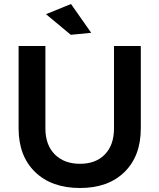

<svg xmlns="http://www.w3.org/2000/svg" viewBox="-20 -930 796 960"><path d="M335 -910 436 -766 334 -756 210 -859ZM207 -288Q207 -205 254 -158Q301 -111 380 -111Q459 -111 504.5 -158Q550 -205 550 -288V-700H684V-288Q684 -150 602.5 -70Q521 10 380 10Q238 10 155.5 -70Q73 -150 73 -288V-700H207Z"/></svg>

Font: Montserrat arm Medium
Style: Regular
Weight: 500
Designer: Julieta Ulanovsky
Foundry: Julieta Ulanovsky
Version: Version 6.000;PS 006.000;hotconv 1.0.88;makeotf.lib2.5.64775